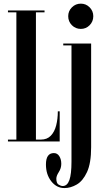

<svg xmlns="http://www.w3.org/2000/svg" viewBox="-20 -756 550 1026"><path d="M22.5 0V-10H67.5V-690H22.5V-700H218V-690H172V-10H198Q231.5 -10 251.5 -30.8Q271.5 -51.5 280.2 -86Q289 -120.5 289 -161H299V0ZM412 -601.5Q384 -601.5 364.2 -621.2Q344.5 -641 344.5 -669.5Q344.5 -697 364.2 -716.8Q384 -736.5 412 -736.5Q439.5 -736.5 459 -716.8Q478.5 -697 478.5 -669.5Q478.5 -641 459 -621.2Q439.5 -601.5 412 -601.5ZM324 249Q282.5 249 254 212.8Q225.5 176.5 225.5 123Q225.5 62 268 62Q286.5 62 297 78.8Q307.5 95.5 307.5 119.5Q307.5 143 294.2 163.5Q281 184 281 198.5Q281 223 293 230.5Q305 238 315 238Q339.5 238 350.8 206.2Q362 174.5 362 108V-513.5H318V-523.5H467V30.5Q467 116 445 163.5Q423 211 390.2 230Q357.5 249 324 249Z"/></svg>

Font: Imbue 100pt SemiBold
Style: Regular
Weight: 600
Designer: Tyler Finck
Foundry: Etcetera Type Company
Version: Version 1.102; ttfautohint (v1.8.3)